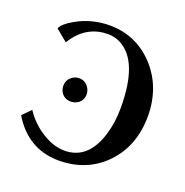

<svg xmlns="http://www.w3.org/2000/svg" viewBox="-122 -769 858 892"><g transform="rotate(20 307.0 -323.5)"><path d="M222.2 -264.2Q184.6 -264.2 168.9 -297.9Q164.1 -309.6 164.1 -320.8Q164.1 -355.5 194.8 -373Q208 -379.9 222.2 -379.9Q254.4 -379.9 272 -350.1Q279.8 -335.9 279.8 -320.8Q279.8 -286.1 248.5 -270.5Q235.8 -264.6 222.2 -264.2ZM106 -515.1 47.9 -563Q56.6 -587.4 107.9 -616.2Q182.6 -658.7 271 -659.2Q401.9 -659.2 491.7 -564Q581.5 -467.3 582 -323.2Q582 -172.9 487.8 -77.6Q398.9 11.2 264.2 12.2Q128.4 12.7 46.9 -95.7Q35.6 -110.8 26.9 -126L66.9 -167Q108.4 -104 175.3 -66.9Q224.1 -40.5 271 -40Q388.7 -40 431.6 -182.6Q450.2 -244.6 450.2 -316.9Q450.2 -548.8 337.9 -604.5Q309.6 -618.2 278.8 -618.2Q179.2 -618.2 118.2 -534.2Q118.2 -534.2 106 -515.1Z"/></g></svg>

Font: Linux Libertine O
Style: Bold
Weight: 700
Designer: Philipp H. Poll
Foundry: Philipp H. Poll
Version: Version 5.0.0